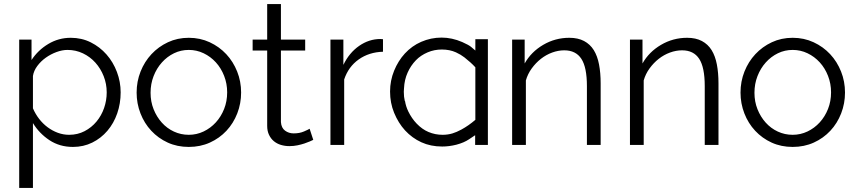

<svg xmlns="http://www.w3.org/2000/svg" viewBox="-20 -717 4240 950"><path d="M341 10Q275 10 224.5 -23.5Q174 -57 143 -108V213H75V-521H136V-420Q168 -469 219 -499.5Q270 -530 330 -530Q384 -530 429 -507.5Q474 -485 507 -447.5Q540 -410 558.5 -361Q577 -312 577 -260Q577 -205 560 -156Q543 -107 511.5 -70Q480 -33 436.5 -11.5Q393 10 341 10ZM322 -50Q364 -50 398.5 -68Q433 -86 457.5 -115.5Q482 -145 495 -182.5Q508 -220 508 -260Q508 -302 493 -340Q478 -378 452 -407Q426 -436 390.5 -453Q355 -470 314 -470Q288 -470 259.5 -459.5Q231 -449 206.5 -431.5Q182 -414 164.5 -390.5Q147 -367 143 -341V-181Q155 -153 173.5 -129Q192 -105 215.5 -87.5Q239 -70 266 -60Q293 -50 322 -50Z M914 10Q857 10 810 -11.5Q763 -33 728.5 -70Q694 -107 675 -156Q656 -205 656 -259Q656 -314 675.5 -363Q695 -412 729.5 -449Q764 -486 811 -508Q858 -530 914 -530Q970 -530 1017.5 -508Q1065 -486 1099.5 -449Q1134 -412 1153.5 -363Q1173 -314 1173 -259Q1173 -205 1154 -156Q1135 -107 1100.5 -70Q1066 -33 1018.5 -11.5Q971 10 914 10ZM725 -258Q725 -214 740 -176.5Q755 -139 780.5 -110.5Q806 -82 840.5 -66Q875 -50 914 -50Q953 -50 987.5 -66.5Q1022 -83 1048 -111.5Q1074 -140 1089 -178Q1104 -216 1104 -260Q1104 -303 1089 -341.5Q1074 -380 1048 -408.5Q1022 -437 987.5 -453.5Q953 -470 914 -470Q875 -470 841 -453.5Q807 -437 781 -408Q755 -379 740 -340.5Q725 -302 725 -258Z M1530 -25Q1524 -22 1512.5 -17Q1501 -12 1486 -7Q1471 -2 1452 2Q1433 6 1412 6Q1390 6 1370 0Q1350 -6 1335 -18.5Q1320 -31 1311 -50Q1302 -69 1302 -94V-467H1230V-521H1302V-697H1370V-521H1490V-467H1370V-113Q1372 -84 1390.5 -70.5Q1409 -57 1433 -57Q1462 -57 1484 -66.5Q1506 -76 1512 -80Z M1875 -461Q1806 -459 1755 -423Q1704 -387 1683 -324V0H1615V-521H1679V-396Q1708 -456 1757 -490Q1806 -524 1862 -524Q1870 -524 1875 -523Z M2168 8Q2111 8 2065 -13Q2019 -34 1984 -72Q1951 -108 1930 -159Q1910 -208 1910 -264Q1910 -318 1930 -367Q1950 -416 1983 -452Q2018 -490 2064 -510Q2112 -531 2165 -531Q2216 -531 2267 -509Q2301 -494 2312 -484Q2324 -473 2332 -467V-523H2394V0H2331V-48Q2312 -35 2301 -28Q2276 -11 2238 -1Q2202 8 2168 8ZM2166 -472Q2129 -472 2096 -458Q2061 -443 2038 -419Q2012 -392 1997 -358Q1981 -323 1979 -280Q1978 -271 1978 -263Q1978 -237 1983 -217H1984Q1988 -191 2000 -166Q2017 -131 2042 -105Q2069 -77 2100 -64Q2133 -50 2170 -50Q2196 -50 2219 -57Q2239 -63 2263 -76Q2298 -95 2332 -124V-384Q2310 -408 2278 -433Q2260 -447 2236 -458Q2205 -472 2166 -472Z M2952 0H2884V-291Q2884 -384 2856.5 -426Q2829 -468 2772 -468Q2742 -468 2712 -457Q2682 -446 2656.5 -426Q2631 -406 2611 -378.5Q2591 -351 2582 -319V0H2514V-521H2576V-403Q2608 -460 2667.5 -495Q2727 -530 2797 -530Q2840 -530 2870 -514Q2900 -498 2918 -469Q2936 -440 2944 -398Q2952 -356 2952 -305Z M3535 0H3467V-291Q3467 -384 3439.5 -426Q3412 -468 3355 -468Q3325 -468 3295 -457Q3265 -446 3239.5 -426Q3214 -406 3194 -378.5Q3174 -351 3165 -319V0H3097V-521H3159V-403Q3191 -460 3250.5 -495Q3310 -530 3380 -530Q3423 -530 3453 -514Q3483 -498 3501 -469Q3519 -440 3527 -398Q3535 -356 3535 -305Z M3902 10Q3845 10 3798 -11.5Q3751 -33 3716.5 -70Q3682 -107 3663 -156Q3644 -205 3644 -259Q3644 -314 3663.5 -363Q3683 -412 3717.5 -449Q3752 -486 3799 -508Q3846 -530 3902 -530Q3958 -530 4005.5 -508Q4053 -486 4087.5 -449Q4122 -412 4141.5 -363Q4161 -314 4161 -259Q4161 -205 4142 -156Q4123 -107 4088.5 -70Q4054 -33 4006.5 -11.5Q3959 10 3902 10ZM3713 -258Q3713 -214 3728 -176.5Q3743 -139 3768.5 -110.5Q3794 -82 3828.5 -66Q3863 -50 3902 -50Q3941 -50 3975.5 -66.5Q4010 -83 4036 -111.5Q4062 -140 4077 -178Q4092 -216 4092 -260Q4092 -303 4077 -341.5Q4062 -380 4036 -408.5Q4010 -437 3975.5 -453.5Q3941 -470 3902 -470Q3863 -470 3829 -453.5Q3795 -437 3769 -408Q3743 -379 3728 -340.5Q3713 -302 3713 -258Z"/></svg>

Font: Oxford Sans
Style: Regular
Weight: 400
Designer: Matt McInerney, Pablo Impallari, Rodrigo Fuenzalida
Foundry: Matt McInerney, Pablo Impallari, Rodrigo Fuenzalida
Version: Version 3.000g; ttfautohint (v1.5) -l 8 -r 28 -G 28 -x 14 -D